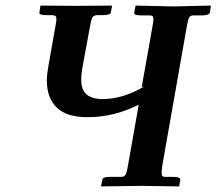

<svg xmlns="http://www.w3.org/2000/svg" viewBox="-20 -667 776 688"><path d="M414.1 -33.2Q425.8 -33.2 430.4 -42.2Q435.1 -51.3 439 -76.2L477.1 -292Q389.2 -247.1 293.9 -247.1Q217.8 -247.1 182.9 -282Q147.9 -316.9 147.9 -377.9Q147.9 -398.9 152.8 -426.8L179.2 -576.2Q182.1 -590.8 182.1 -599.1Q182.1 -606.9 178 -609.9Q173.8 -612.8 164.1 -612.8H146Q132.3 -612.8 126.2 -615.2Q120.1 -617.7 121.1 -622.1L125 -647L252.9 -646Q271 -646 317.6 -646.5Q364.3 -647 381.8 -647L377 -622.1Q375.5 -612.8 348.1 -612.8H331.1Q316.4 -612.8 311.8 -605.7Q307.1 -598.6 303.2 -576.2L273.9 -417Q271 -395.5 271 -381.8Q271 -344.7 290.5 -328.4Q310.1 -312 348.1 -312Q420.9 -312 498 -357.9L487.8 -355L526.9 -575.2Q529.8 -589.8 529.8 -599.1Q529.8 -606.4 526.6 -609.1Q523.4 -611.8 516.1 -611.8H486.8Q472.7 -611.8 466.3 -614.3Q460 -616.7 460.9 -621.1L465.8 -647L601.1 -644Q619.1 -644.5 668.2 -645.5Q717.3 -646.5 735.8 -647L731.9 -622.1Q728.5 -611.8 703.1 -611.8H673.8Q662.6 -611.8 658.4 -605.5Q654.3 -599.1 649.9 -575.2L562 -76.2Q559.1 -56.6 559.1 -47.9Q559.1 -39.6 561.8 -36.4Q564.5 -33.2 571.8 -33.2H601.1Q613.8 -33.2 620.4 -30.3Q627 -27.3 626 -22.9L622.1 1L486.8 -1Q466.3 -1 414.3 0Q362.3 1 341.8 1L347.2 -23.9Q348.6 -33.2 375 -33.2Z"/></svg>

Font: Linux Libertine
Style: Bold Italic
Weight: 700
Italic angle: -11.5°
Designer: Philipp H. Poll
Foundry: Philipp H. Poll
Version: Version 4.0.5